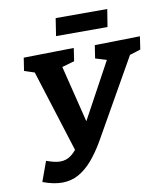

<svg xmlns="http://www.w3.org/2000/svg" viewBox="-96 -965 925 1065"><g transform="rotate(-10 366.5 -432.5)"><path d="M59.4 -2.2 100.1 -114.3Q123.6 -105.9 142.7 -101.4Q161.8 -96.9 178.2 -96.9Q214 -96.9 242.3 -119.7Q270.5 -142.5 298.5 -186L274.9 -127.7L117.9 -625.7L145.4 -600.6L66.4 -626.3L77.6 -699.3L360.2 -704.3L349.4 -631.3L250.5 -603L272.6 -638.6L363.3 -272L343.2 -263.8L542.1 -630.1L548.6 -601.2L466.7 -626.3L477.9 -699.3L732.9 -704.3L722.1 -631.3L633.6 -603.7L670.6 -629.4L411.2 -172.5Q377.6 -113.8 340.6 -70.3Q303.5 -26.8 261.3 -3.2Q219.1 20.3 168.3 20.3Q143.4 20.3 116.2 14.6Q88.9 8.9 59.4 -2.2ZM580.7 -884.7 564.7 -786H274.9L290.1 -884.7Z"/></g></svg>

Font: Bitter Thin
Style: Italic
Weight: 100
Italic angle: -9°
Designer: Sol Matas, and Bitter project Authors
Foundry: Sol Matas
Version: Version 2.002